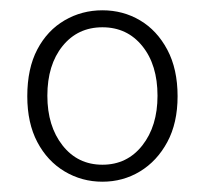

<svg xmlns="http://www.w3.org/2000/svg" viewBox="-20 -751 400 373"><path d="M179 -398Q139 -398 105.5 -418Q72 -438 52.5 -475Q33 -512 33 -564Q33 -618 52.5 -655Q72 -692 105.5 -711.5Q139 -731 179 -731Q219 -731 252 -711.5Q285 -692 305 -654.5Q325 -617 325 -564Q325 -512 305 -475Q285 -438 252 -418Q219 -398 179 -398ZM179 -431Q227 -431 256.5 -468.5Q286 -506 286 -565Q286 -625 256.5 -661.5Q227 -698 179 -698Q131 -698 101.5 -661.5Q72 -625 72 -565Q72 -506 101.5 -468.5Q131 -431 179 -431Z"/></svg>

Font: Mada Light
Style: Regular
Weight: 300
Designer: Khaled Hosny
Version: Version 1.5